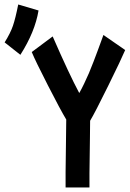

<svg xmlns="http://www.w3.org/2000/svg" viewBox="-31 -826 571 846"><path d="M-10.6 -639.2Q14.8 -679.7 26 -712.4Q37.2 -745.1 49.3 -806.2L138.8 -779.8Q123.2 -685.5 58.8 -584.5ZM258 0V-67.4Q258 -87.9 259.4 -178Q260.9 -268.1 260.9 -299.3Q235.6 -341.3 180.3 -449.5Q124.9 -557.6 108.9 -596.7L201.1 -665.5Q274.4 -497.6 318.2 -416Q327.8 -432.6 339.4 -456.8Q351 -481 360.5 -502.9Q369.9 -524.9 381.1 -554.2Q392.2 -583.5 398.8 -601.1Q405.3 -618.7 414.3 -643.3Q423.4 -668 424.7 -671.9L520.6 -605.5Q504.2 -566.4 445.5 -447.3Q386.8 -328.1 366.1 -293.9Q366.1 -282.7 365.7 -258.1Q365.3 -233.4 365.3 -219.7Q363.2 -109.9 363.2 -62.5V0Z"/></svg>

Font: Fantasque Sans Mono
Style: Bold
Weight: 700
Monospace: yes
Designer: Jany Belluz
Version: Version 1.8.0 ; ttfautohint (v1.8.2)